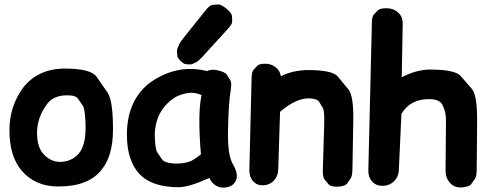

<svg xmlns="http://www.w3.org/2000/svg" viewBox="-20 -824 2223 873"><path d="M281.7 -390.6Q323.2 -391.6 334.5 -375.5Q345.7 -359.4 356.7 -343.3Q367.7 -327.1 369.1 -251Q369.1 -245.6 369.1 -239.7Q368.7 -155.8 333 -120.1Q300.3 -87.9 252.9 -87.9Q212.9 -87.9 180.7 -120.1Q148.4 -152.3 148.4 -220.7Q148.9 -293 196.8 -354.5Q224.1 -389.2 281.7 -390.6ZM86.4 -426.8Q22.9 -341.8 22.9 -231.9Q22.9 -115.2 77.1 -49.8Q138.7 23.4 242.2 23.9Q381.8 24.9 441.4 -51.8Q493.2 -114.7 493.7 -231.9Q494.1 -366.7 469.2 -402.8Q444.3 -439 419.2 -475.1Q394 -511.2 279.3 -512.2Q154.3 -513.2 86.4 -426.8Z M932.1 -15.1Q943.4 11.2 965.8 22Q987.3 33.2 1014.6 26.9Q1037.6 22 1048.8 3.9Q1060.1 -12.7 1055.7 -36.1Q1052.2 -54.7 1038.1 -79.1Q1015.1 -119.6 1016.6 -222.7Q1019 -356.9 1028.8 -411.6Q1034.7 -446.8 1027.1 -459.2Q1019.5 -471.7 1012 -483.9Q1004.4 -496.1 971.2 -503.9Q942.9 -511.2 920.9 -501Q780.8 -535.6 655.3 -443.4Q555.7 -359.9 557.1 -209Q557.6 -93.8 613.8 -33.2Q670.4 27.3 793.5 27.3Q839.8 26.9 932.1 -15.1ZM770.5 -80.6Q727.5 -83.5 716.8 -99.4Q706.1 -115.2 695.3 -130.9Q684.6 -146.5 683.6 -215.8Q688 -320.3 770 -377.4Q789.1 -391.1 822.8 -398.9Q860.8 -407.7 896.5 -391.6Q877.9 -308.1 893.6 -122.1Q857.9 -94.7 844.7 -90.3Q810.5 -78.1 770.5 -80.6ZM1008.3 -785.6Q984.9 -804.7 972.2 -803.7Q959.5 -802.7 946.5 -801.8Q933.6 -800.8 915 -777.3L813.5 -650.4Q798.8 -631.8 795.2 -623.3Q791.5 -614.7 787.6 -606Q783.7 -597.2 784.7 -588.1Q785.6 -579.1 786.4 -569.8Q787.1 -560.5 801.3 -546.9Q815.4 -533.2 824 -532.5Q832.5 -531.7 841.1 -531Q849.6 -530.3 857.7 -534.2Q865.7 -538.1 873.5 -542Q881.3 -545.9 896 -561Q898.4 -564 901.4 -566.9L1017.1 -693.8Q1036.1 -714.4 1035.6 -726.6Q1035.2 -738.8 1034.7 -750.7Q1034.2 -762.7 1013.7 -781.2Q1011.2 -783.2 1008.3 -785.6Z M1186.5 -534.2Q1158.7 -534.2 1150.4 -525.4Q1142.1 -516.6 1133.5 -507.6Q1125 -498.5 1124 -472.2L1113.8 -51.8Q1113.3 -22 1128.4 -2.9Q1145 18.1 1172.4 18.6Q1202.6 19 1222.7 -0.5Q1244.1 -21.5 1245.1 -53.7L1253.4 -315.4Q1328.6 -380.4 1390.1 -376.5Q1422.9 -374.5 1431.2 -360.8Q1439.5 -347.2 1447.8 -333.5Q1456.1 -319.8 1454.1 -257.3L1447.8 -51.3Q1446.8 -18.6 1455.8 -7.8Q1464.8 2.9 1473.9 13.7Q1482.9 24.4 1510.3 24.9Q1515.6 24.9 1521.5 24.4Q1550.8 21.5 1558.6 10Q1566.4 -1.5 1574.2 -12.7Q1582 -23.9 1582.5 -54.7L1586.4 -280.3Q1587.9 -388.7 1564 -417.7Q1540 -446.8 1516.1 -475.8Q1492.2 -504.9 1383.8 -505.4Q1311.5 -505.4 1256.8 -477.1Q1253.9 -502.9 1232.4 -519Q1212.4 -534.2 1186.5 -534.2Z M1736.3 -786.6Q1707 -786.1 1698.2 -777.1Q1689.5 -768.1 1680.4 -759Q1671.4 -750 1670.9 -720.2L1654.8 -50.3Q1653.8 -20 1670.4 -0.5Q1688 20.5 1716.8 21Q1748.5 21.5 1769.5 2Q1792 -18.6 1793.5 -51.3L1805.2 -306.6Q1848.6 -377.4 1939.9 -373Q1978.5 -371.1 1990.7 -348.6Q2008.3 -317.4 2007.8 -274.9L2005.9 -47.4Q2005.9 -15.1 2025.4 6.8Q2043.9 28.3 2073.7 28.3Q2077.6 28.3 2082.5 27.8Q2113.8 24.9 2122.1 13.4Q2130.4 2 2138.7 -9.3Q2147 -20.5 2147.5 -51.3L2149.4 -273.9Q2150.4 -391.1 2125.2 -420.2Q2100.1 -449.2 2074.7 -478.3Q2049.3 -507.3 1937.5 -507.8Q1874 -507.8 1806.6 -472.7L1811 -716.8Q1811.5 -748.5 1789.6 -767.6Q1768.6 -786.6 1736.3 -786.6Z"/></svg>

Font: Comic Relief
Style: Bold
Weight: 700
Designer: Jeff Davis
Foundry: Loudifier
Version: Version 1.200; ttfautohint (v1.8.4.7-5d5b)